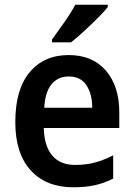

<svg xmlns="http://www.w3.org/2000/svg" viewBox="-20 -786 569 816"><path d="M272 -552Q373 -552 430 -486Q487 -420 487 -308V-242H166Q168 -165 202 -125Q236 -85 299 -85Q345 -85 382.5 -95Q420 -105 461 -126V-27Q424 -8 384 1Q344 10 292 10Q176 10 110.5 -62Q45 -134 45 -267Q45 -406 106 -479Q167 -552 272 -552ZM272 -461Q227 -461 199.5 -428.5Q172 -396 168 -328H372Q372 -386 347.5 -423.5Q323 -461 272 -461ZM438 -756Q423 -737 395 -709Q367 -681 336.5 -653Q306 -625 282 -606H201V-618Q225 -651 253.5 -691.5Q282 -732 300 -766H438Z"/></svg>

Font: Noto Sans Sinhala UI SemiCondensed SemiBold
Style: Regular
Weight: 600
Width: 4
Designer: Jelle Bosma - Monotype Design Team
Foundry: Monotype Imaging Inc.
Version: Version 2.006; ttfautohint (v1.8.4.7-5d5b)